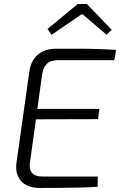

<svg xmlns="http://www.w3.org/2000/svg" viewBox="-20 -933 597 954"><path d="M260 -691Q310 -691 360.5 -691Q411 -691 460.5 -689.5Q510 -688 557 -685L548 -634H269Q232 -634 213 -616Q194 -598 189 -561L129 -126Q124 -92 139 -74Q154 -56 189 -56H466L465 -5Q419 -2 371 -1Q323 0 275 0.5Q227 1 180 1Q115 1 84.5 -33.5Q54 -68 62 -125L126 -579Q133 -630 167 -660.5Q201 -691 260 -691ZM118 -392H474L467 -341L110 -340ZM412 -913 535 -785 510 -760 392 -861H384L236 -760L216 -789L366 -913Z"/></svg>

Font: Exo 2 Light
Style: Italic
Weight: 300
Italic angle: -8°
Designer: Natanael Gama
Foundry: Natanael Gama
Version: Version 2.010